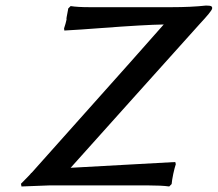

<svg xmlns="http://www.w3.org/2000/svg" viewBox="-20 -674 791 698"><path d="M236.8 -64 617.2 -85 619.1 -77.1Q614.7 -64 609.9 -42Q605 -18.1 604 -4.9L595.2 3.9Q567.4 0 517.1 0H160.2L58.1 3.9L56.2 -5.9Q79.1 -28.8 82 -32.2Q85 -34.7 89.4 -40Q93.8 -45.4 94.2 -45.9V-44.9Q573.2 -581.1 575.2 -585Q506.3 -584 345.2 -571.8Q268.6 -565.9 213.9 -563L212.9 -570.8Q218.8 -587.9 222.2 -604Q219.7 -601.6 227.1 -637.2Q227.1 -638.2 227.5 -640.1Q228 -642.1 228 -643.1L236.8 -651.9Q262.2 -647.9 305.2 -647.9H604Q674.8 -647.9 729 -653.8Q744.1 -653.8 748.3 -651.1Q752.4 -648.4 751 -642.1Q748.5 -632.3 706.1 -586.9Q628.9 -501 471.2 -325.4Q313.5 -149.9 236.8 -64Z"/></svg>

Font: Linear Smooth
Style: Bold Italic
Weight: 700
Designer: Philipp H. Poll, Flanker
Foundry: Philipp H. Poll, reworked by Flanker
Version: Version 1.061 | FøM Fix